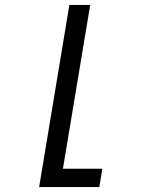

<svg xmlns="http://www.w3.org/2000/svg" viewBox="-20 -540 640 775"><path d="M138 215 260 -520H344L234 141H393L381 215Z"/></svg>

Font: Iosevka Extended Oblique
Style: Regular
Weight: 400
Width: 7
Italic angle: -9°
Monospace: yes
Designer: Belleve Invis
Foundry: Belleve Invis
Version: Version 32.0.1; ttfautohint (v1.8.4)